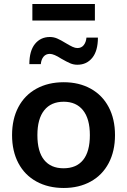

<svg xmlns="http://www.w3.org/2000/svg" viewBox="-20 -927 632 955"><path d="M40 -255Q40 -335 71.5 -394.5Q103 -454 161.5 -486Q220 -518 297 -518Q373 -518 431 -486Q489 -454 520.5 -394.5Q552 -335 552 -255Q552 -175 520.5 -115.5Q489 -56 431 -24Q373 8 297 8Q220 8 161.5 -24Q103 -56 71.5 -115.5Q40 -175 40 -255ZM427 -255Q427 -336 393 -378.5Q359 -421 297 -421Q234 -421 200 -378.5Q166 -336 166 -255Q166 -173 199.5 -131.5Q233 -90 296 -90Q360 -90 393.5 -131.5Q427 -173 427 -255ZM228 -743Q247 -743 264.5 -735.5Q282 -728 308 -712Q328 -700 341 -694Q354 -688 365 -688Q385 -688 396.5 -702.5Q408 -717 410 -740H467Q467 -674 439 -639.5Q411 -605 365 -605Q346 -605 329.5 -612Q313 -619 285 -635Q248 -659 228 -659Q208 -659 196.5 -645Q185 -631 183 -608H126Q126 -674 154 -708.5Q182 -743 228 -743ZM141 -825V-907H452V-825Z"/></svg>

Font: Muli-Bold
Style: Bold
Weight: 700
Version: Version 2.000